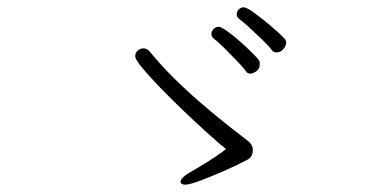

<svg xmlns="http://www.w3.org/2000/svg" viewBox="-20 -664 1040 524"><path d="M761 -548Q761 -539 753.5 -530Q746 -521 734 -521Q727 -521 722 -527Q715 -537 697.5 -554Q680 -571 661.5 -588Q643 -605 632 -613Q626 -618 626 -625Q626 -632 631.5 -638Q637 -644 645 -644Q652 -644 668 -633Q684 -622 703 -606.5Q722 -591 737.5 -577Q753 -563 758 -557Q761 -553 761 -548ZM689 -489Q689 -476 679.5 -469.5Q670 -463 663 -463Q655 -463 651 -470Q644 -480 627 -497.5Q610 -515 592 -533Q574 -551 563 -559Q557 -564 557 -571Q557 -579 563 -585Q569 -591 577 -591Q583 -591 600 -579Q617 -567 636 -550Q655 -533 669.5 -518.5Q684 -504 687 -499Q689 -496 689 -489ZM597 -257Q577 -273 546 -301Q515 -329 481 -361.5Q447 -394 417 -425Q387 -456 368 -479Q349 -502 349 -511Q349 -520 356 -526Q363 -532 372 -532Q380 -532 388 -524Q418 -487 455.5 -450Q493 -413 531 -380.5Q569 -348 602.5 -321.5Q636 -295 657 -279Q670 -269 670 -254Q670 -236 655 -228Q627 -213 591.5 -197.5Q556 -182 526.5 -171Q497 -160 486 -160Q473 -160 473 -168Q473 -178 494 -191Q520 -206 546 -222Q572 -238 597 -257Z"/></svg>

Font: Moon Stars Kai T Light
Style: Regular
Weight: 300
Designer: GuiWonder
Version: Version 1.101